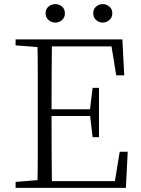

<svg xmlns="http://www.w3.org/2000/svg" viewBox="-20 -915 686 935"><path d="M249 -805Q231 -805 216.5 -817.5Q202 -830 202 -850Q202 -871 216.5 -883Q231 -895 249 -895Q268 -895 282 -883Q296 -871 296 -850Q296 -830 282 -817.5Q268 -805 249 -805ZM481 -805Q462 -805 448 -817.5Q434 -830 434 -850Q434 -871 448 -883Q462 -895 481 -895Q498 -895 512.5 -883Q527 -871 527 -850Q527 -830 512.5 -817.5Q498 -805 481 -805ZM56 0V-29L188 -40H198V0ZM162 0Q164 -83 164 -166Q164 -249 164 -333V-390Q164 -474 164 -557.5Q164 -641 162 -723H233Q232 -641 231.5 -556Q231 -471 231 -377V-357Q231 -255 231.5 -169Q232 -83 233 0ZM198 0V-33H569L536 -11L563 -176H602L593 0ZM198 -350V-383H436V-350ZM431 -247 418 -358V-379L431 -487H462V-247ZM56 -694V-723H198V-684H188ZM546 -548 519 -714 553 -689H198V-723H576L585 -548Z"/></svg>

Font: Noto Serif KR ExtraLight ExtraLight
Style: Regular
Weight: 250
Version: Version 2.003-H1;hotconv 1.1.1;makeotfexe 2.6.0